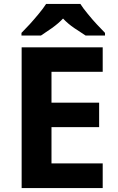

<svg xmlns="http://www.w3.org/2000/svg" viewBox="-20 -954 600 974"><path d="M501 0H89.8V-713.9H501V-589.8H241.2V-433.1H482.9V-309.1H241.2V-125H501ZM387.7 -934.1Q402.3 -911.1 424.3 -884.8Q451.7 -851.1 470.7 -831.1Q502.9 -796.9 512.7 -787.1V-773.9H414.1Q393.6 -786.6 356.9 -811.5Q325.2 -833 299.8 -859.9Q277.3 -835.9 244.1 -812Q208.5 -787.6 188 -773.9H88.9V-787.1Q110.4 -808.6 131.3 -831.5Q154.3 -856.9 177.2 -884.8Q199.2 -911.1 213.9 -934.1Z"/></svg>

Font: Droid Sans Thai
Style: Bold
Weight: 700
Designer: Steve Matteson
Foundry: Ascender Corporation
Version: Version 1.00